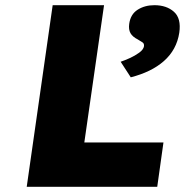

<svg xmlns="http://www.w3.org/2000/svg" viewBox="-20 -720 713 740"><path d="M83 0 183 -700H381L305 -171H610L586 0ZM484 -422 445 -482Q460 -487 480 -496Q500 -505 516.5 -517Q533 -529 535 -542Q536 -552 529.5 -556.5Q523 -561 511 -568Q491 -578 483 -592Q475 -606 478 -628Q483 -665 510.5 -682.5Q538 -700 575 -700Q622 -700 650.5 -674.5Q679 -649 671 -594Q666 -561 651 -533.5Q636 -506 611.5 -484.5Q587 -463 555 -447.5Q523 -432 484 -422Z"/></svg>

Font: Lexend ExtBd
Style: Italic
Weight: 800
Italic angle: -8.13011°
Designer: Bonnie Shaver-Troup, Thomas Jockin
Foundry: Lexend
Version: Version 1.007